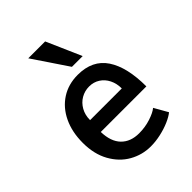

<svg xmlns="http://www.w3.org/2000/svg" viewBox="-233 -937 1066 1066"><g transform="rotate(-45 300.0 -404.0)"><path d="M64 -272Q64 -356.5 94.8 -421.5Q125.5 -486.5 181.5 -522.8Q237.5 -559 311 -559Q426.5 -559 481 -477Q535.5 -395 535.5 -244H177.5Q179.5 -167 218 -127.5Q256.5 -88 323.5 -88Q371 -88 414.5 -102.2Q458 -116.5 477.5 -133.5L523 -53.5Q503.5 -37.5 470 -23Q436.5 -8.5 396.2 0.5Q356 9.5 317.5 9.5Q251 9.5 193 -23.2Q135 -56 99.5 -119.8Q64 -183.5 64 -272ZM310.5 -468.5Q275.5 -468.5 246.2 -451.5Q217 -434.5 199.5 -403.5Q182 -372.5 182 -332.5H431Q431 -371.5 415.5 -402.5Q400 -433.5 372.5 -451Q345 -468.5 310.5 -468.5ZM182 -818H314.5L404.5 -613H320Z"/></g></svg>

Font: JuliaMono SemiBold
Style: Regular
Weight: 600
Monospace: yes
Designer: cormullion
Foundry: corm
Version: Version 0.055; ttfautohint (v1.8.4)